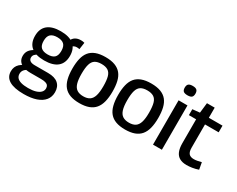

<svg xmlns="http://www.w3.org/2000/svg" viewBox="-117 -1273 2497 2022"><g transform="rotate(30 1131.5 -262.5)"><path d="M255 220Q138 220 78.5 184.5Q19 149 19 78Q19 50 28.5 27Q38 4 57.5 -14.5Q77 -33 106 -47L172 -25Q152 -15 138.5 -3.5Q125 8 118 22.5Q111 37 111 56Q111 84 127 103Q143 122 177 132Q211 142 263 142Q317 142 354 131Q391 120 411 99.5Q431 79 431 51Q431 30 421.5 17Q412 4 391 -2.5Q370 -9 335 -9H209Q157 -9 120.5 -22Q84 -35 65 -61Q46 -87 46 -124Q46 -163 65.5 -190.5Q85 -218 122 -238L183 -217Q158 -205 144 -189.5Q130 -174 130 -152Q130 -128 148.5 -114.5Q167 -101 206 -101H368Q450 -101 491.5 -64.5Q533 -28 533 39Q533 96 500.5 136.5Q468 177 406 198.5Q344 220 255 220ZM265 -194Q161 -194 107 -238.5Q53 -283 53 -371Q53 -459 107 -504Q161 -549 265 -549Q370 -549 424 -504Q478 -459 478 -371Q478 -283 424 -238.5Q370 -194 265 -194ZM265 -267Q320 -267 346.5 -291Q373 -315 373 -371Q373 -427 346.5 -451.5Q320 -476 265 -476Q212 -476 185 -451.5Q158 -427 158 -371Q158 -315 185 -291Q212 -267 265 -267ZM433 -449 389 -506Q403 -540 430.5 -556.5Q458 -573 497 -573Q509 -573 520 -571.5Q531 -570 540 -567L528 -483Q521 -485 512.5 -486Q504 -487 495 -487Q475 -487 459 -478Q443 -469 433 -449Z M566 -270Q566 -340 578.5 -392Q591 -444 619 -478.5Q647 -513 694 -531Q741 -549 810 -549Q879 -549 926 -531Q973 -513 1001 -478.5Q1029 -444 1041.5 -392Q1054 -340 1054 -270Q1054 -199 1040.5 -146Q1027 -93 998 -58.5Q969 -24 922.5 -7Q876 10 810 10Q744 10 697.5 -7Q651 -24 622 -58.5Q593 -93 579.5 -146Q566 -199 566 -270ZM677 -270Q677 -197 690.5 -154Q704 -111 733.5 -92Q763 -73 810 -73Q857 -73 886 -92Q915 -111 928.5 -154Q942 -197 942 -270Q942 -343 930 -385.5Q918 -428 888.5 -446.5Q859 -465 810 -465Q760 -465 731 -446.5Q702 -428 689.5 -385.5Q677 -343 677 -270Z M1122 -270Q1122 -340 1134.5 -392Q1147 -444 1175 -478.5Q1203 -513 1250 -531Q1297 -549 1366 -549Q1435 -549 1482 -531Q1529 -513 1557 -478.5Q1585 -444 1597.5 -392Q1610 -340 1610 -270Q1610 -199 1596.5 -146Q1583 -93 1554 -58.5Q1525 -24 1478.5 -7Q1432 10 1366 10Q1300 10 1253.5 -7Q1207 -24 1178 -58.5Q1149 -93 1135.5 -146Q1122 -199 1122 -270ZM1233 -270Q1233 -197 1246.5 -154Q1260 -111 1289.5 -92Q1319 -73 1366 -73Q1413 -73 1442 -92Q1471 -111 1484.5 -154Q1498 -197 1498 -270Q1498 -343 1486 -385.5Q1474 -428 1444.5 -446.5Q1415 -465 1366 -465Q1316 -465 1287 -446.5Q1258 -428 1245.5 -385.5Q1233 -343 1233 -270Z M1756 -631Q1721 -631 1706 -644Q1691 -657 1691 -688Q1691 -718 1706 -731.5Q1721 -745 1756 -745Q1791 -745 1806 -731.5Q1821 -718 1821 -688Q1821 -657 1806 -644Q1791 -631 1756 -631ZM1702 0V-539H1810V0Z M2114 10Q2063 10 2029 -9Q1995 -28 1978.5 -67.5Q1962 -107 1962 -167V-458H1874V-530L1962 -539L1976 -662H2070V-539H2236V-458H2070V-175Q2070 -126 2089 -104Q2108 -82 2150 -82Q2171 -82 2193.5 -86.5Q2216 -91 2240 -97L2255 -14Q2217 -1 2181 4.5Q2145 10 2114 10Z"/></g></svg>

Font: Georama ExtraCondensed Thin Medium
Style: Regular
Weight: 500
Version: Version 1.001